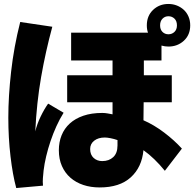

<svg xmlns="http://www.w3.org/2000/svg" viewBox="-20 -869 980 969"><path d="M706 -564V-489H847V-353H705L704 -262Q757 -239 808.5 -200Q860 -161 898 -119L812 -7Q786 -39 758.5 -65.5Q731 -92 704 -111Q696 -25 640 26Q584 77 483 77Q438 77 400.5 64.5Q363 52 335.5 28Q308 4 292.5 -31Q277 -66 277 -111Q277 -152 291 -186.5Q305 -221 332.5 -246Q360 -271 401 -285Q442 -299 496 -299Q510 -299 523.5 -296.5Q537 -294 548 -292V-353H319V-489H548V-564H339V-704H727Q721 -720 721 -741Q721 -789 752.5 -819Q784 -849 830 -849Q853 -849 873 -841Q893 -833 908 -819Q923 -805 931.5 -785Q940 -765 940 -741Q940 -693 908 -663.5Q876 -634 830 -634Q813 -634 795 -639V-564ZM830 -696Q848 -696 860.5 -708Q873 -720 873 -741Q873 -763 860.5 -775Q848 -787 830 -787Q812 -787 800 -774.5Q788 -762 788 -741Q788 -720 800 -708Q812 -696 830 -696ZM244 -734Q210 -609 187.5 -480Q165 -351 158 -206Q167 -243 185 -280.5Q203 -318 223 -346L301 -300Q281 -268 264.5 -231.5Q248 -195 235 -156.5Q222 -118 213 -80Q204 -42 200 -8Q198 12 196.5 30Q195 48 197 68L62 80Q44 14 33 -80Q22 -174 22 -275Q22 -382 36 -507Q50 -632 82 -758ZM573 -162Q556 -168 538 -171.5Q520 -175 509 -175Q476 -175 455.5 -159Q435 -143 435 -117Q435 -88 452.5 -72Q470 -56 496 -56Q530 -56 551.5 -76Q573 -96 573 -135Z"/></svg>

Font: OA Gothic ExtraBold
Style: Regular
Weight: 800
Designer: Choi Chi-young, Lee Jaesang, Lee Juhyun, Han Dohee
Foundry: DDUNGSANG CORP.
Version: Version 1.000;Build 20210203